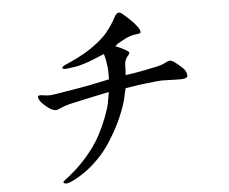

<svg xmlns="http://www.w3.org/2000/svg" viewBox="-55 -788 1109 928"><g transform="rotate(-5 500.0 -323.5)"><path d="M479 -407Q479 -425 479 -441Q479 -457 476.5 -475.5Q474 -494 471 -508L465 -531Q436 -519 416 -510.5Q396 -502 368 -493Q340 -484 322.5 -481.5Q305 -479 283 -476Q270 -474 264.5 -476.5Q259 -479 258.5 -480.5Q258 -482 262 -486Q264 -490 271 -493L300 -506Q334 -521 369 -541Q404 -561 438 -588Q472 -615 490 -639Q508 -662 520 -682L535 -709Q539 -715 543 -719Q547 -723 554.5 -724Q562 -725 577 -711Q601 -690 613 -678Q625 -666 635.5 -652.5Q646 -639 649 -631Q652 -623 650 -618Q648 -614 631.5 -612.5Q615 -611 599 -606Q583 -601 564 -590Q545 -580 539 -576L523 -564Q542 -556 553.5 -550.5Q565 -545 576.5 -538Q588 -531 588 -526Q588 -521 581 -513.5Q574 -506 570 -497.5Q566 -489 564.5 -482Q563 -475 563 -455L561 -420Q588 -424 607.5 -427Q627 -430 659 -436.5Q691 -443 714.5 -448Q738 -453 755.5 -462Q773 -471 779 -471Q789 -471 802.5 -461Q816 -451 833 -436Q850 -421 854.5 -408Q859 -395 858 -389Q854 -374 804 -377Q754 -379 732 -379Q713 -378 664 -372.5Q615 -367 600 -364L555 -357Q551 -336 543 -303.5Q535 -271 513.5 -220.5Q492 -170 458 -115.5Q424 -61 387 -24.5Q350 12 322 31Q294 50 277 59Q260 68 247 73Q234 78 225.5 76.5Q217 75 216.5 70.5Q216 66 222.5 61.5Q229 57 241.5 47Q254 37 272.5 21Q291 5 315 -20Q339 -45 363 -77Q387 -109 406 -144.5Q425 -180 442.5 -225.5Q460 -271 464 -295L473 -346Q380 -326 343.5 -318.5Q307 -311 279 -304Q251 -297 235 -289Q219 -281 213 -281Q205 -280 194 -284.5Q183 -289 170.5 -299Q158 -309 146.5 -320.5Q135 -332 131.5 -342.5Q128 -353 130.5 -356Q133 -359 145 -359L176 -355Q191 -354 214 -358Q237 -362 309 -373.5Q381 -385 452 -401L479 -407Z"/></g></svg>

Font: ChillKai
Style: Regular
Weight: 400
Designer: ChillType
Foundry: 寒蝉字型
Version: Version 2.000